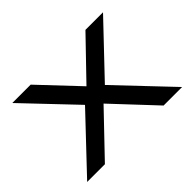

<svg xmlns="http://www.w3.org/2000/svg" viewBox="-106 -678 865 865"><g transform="rotate(-45 327.0 -245.0)"><path d="M25 0 286 -276 287 -228 38 -490H155L338 -296H317L504 -490H616L369 -230L370 -274L630 0H512L317 -208H337L138 0Z"/></g></svg>

Font: Nunito Sans 10pt Expanded
Style: Regular
Weight: 400
Width: 7
Designer: Vernon Adams
Foundry: Vernon Adams
Version: Version 3.101;gftools[0.9.27]